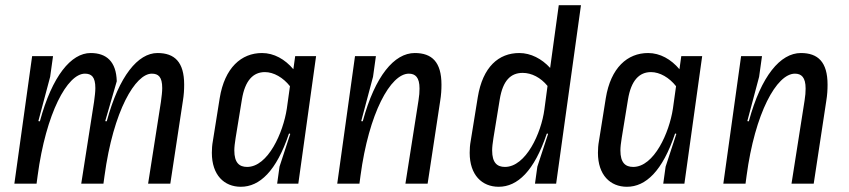

<svg xmlns="http://www.w3.org/2000/svg" viewBox="-20 -703 3249 735"><path d="M120 0 124 -30C156 -270 238 -421 305 -421C330 -421 345 -409 345 -366C345 -352 343 -335 340 -313L291 0H376L380 -29C414 -281 499 -421 561 -421C586 -421 601 -409 601 -366C601 -352 599 -335 596 -313L547 0H632L680 -316C684 -340 685 -360 685 -379C685 -466 648 -500 583 -500C508 -500 436 -412 389 -240L386 -238L383 -240L427 -392C425 -467 388 -500 327 -500C252 -500 180 -412 133 -240L130 -238L127 -240L172 -409L183 -488H103L35 0Z M795 -164C792 -148 791 -132 791 -118C791 -33 838 12 902 12C974 12 1038 -48 1086 -191L1089 -192L1091 -190L1050 -65L1041 0H1122L1190 -488H1110L1103 -438C1071 -476 1029 -500 983 -500C904 -500 840 -444 821 -327ZM926 -64C896 -64 877 -80 877 -127C877 -140 879 -156 882 -175L906 -322C918 -396 950 -427 994 -427C1028 -427 1064 -406 1090 -373L1078 -287C1064 -195 1006 -64 926 -64Z M1356 0 1360 -30C1392 -270 1475 -421 1545 -421C1570 -421 1586 -407 1586 -364C1586 -351 1585 -336 1582 -318L1532 0H1617L1665 -316C1669 -340 1670 -360 1670 -379C1670 -466 1633 -500 1568 -500C1489 -500 1416 -412 1369 -240L1366 -238L1363 -240L1408 -409L1419 -488H1339L1271 0Z M1782 -164C1779 -148 1778 -132 1778 -118C1778 -33 1825 12 1889 12C1961 12 2025 -48 2073 -191L2076 -192L2078 -190L2037 -65L2028 0H2109L2204 -683H2119L2086 -443C2054 -478 2012 -500 1968 -500C1889 -500 1828 -447 1809 -331ZM1913 -64C1883 -64 1864 -80 1864 -127C1864 -140 1866 -156 1869 -175L1893 -322C1905 -396 1936 -424 1981 -424C2015 -424 2050 -406 2076 -374L2064 -284C2052 -193 1993 -64 1913 -64Z M2273 -164C2270 -148 2269 -132 2269 -118C2269 -33 2316 12 2380 12C2452 12 2516 -48 2564 -191L2567 -192L2569 -190L2528 -65L2519 0H2600L2668 -488H2588L2581 -438C2549 -476 2507 -500 2461 -500C2382 -500 2318 -444 2299 -327ZM2404 -64C2374 -64 2355 -80 2355 -127C2355 -140 2357 -156 2360 -175L2384 -322C2396 -396 2428 -427 2472 -427C2506 -427 2542 -406 2568 -373L2556 -287C2542 -195 2484 -64 2404 -64Z M2834 0 2838 -30C2870 -270 2953 -421 3023 -421C3048 -421 3064 -407 3064 -364C3064 -351 3063 -336 3060 -318L3010 0H3095L3143 -316C3147 -340 3148 -360 3148 -379C3148 -466 3111 -500 3046 -500C2967 -500 2894 -412 2847 -240L2844 -238L2841 -240L2886 -409L2897 -488H2817L2749 0Z"/></svg>

Font: Ropa Sans
Style: Italic
Weight: 400
Designer: Botio Nikoltchev
Foundry: Botjo Nikoltchev
Version: Version 1.002